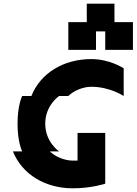

<svg xmlns="http://www.w3.org/2000/svg" viewBox="-20 -1020 740 1040"><path d="M150 -500H100C100 -500 75 -450 75 -350C75 -250 100 -200 100 -200H50C100 -75 225 0 375 0C475 0 550 -25 550 -25V-300H400V-150H375C325 -150 275 -175 250 -200H300C300 -200 225 -250 225 -350C225 -450 300 -500 300 -500H350C375 -525 425 -550 475 -550C575 -550 650 -500 650 -500V-650C650 -650 575 -700 475 -700C325 -700 200 -625 150 -500ZM350 -750H500V-850H550V-750H700V-900H600V-1000H450V-900H350Z"/></svg>

Font: LS-VG5000 Bold Shifted
Style: Regular
Weight: 400
Designer: Justin Bihan, 2021
Foundry: Justin Bihan, 2021
Version: Version 1.000;Glyphs 3.1.2 (3151)